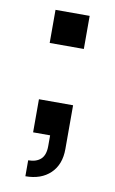

<svg xmlns="http://www.w3.org/2000/svg" viewBox="-76 -508 430 717"><g transform="rotate(10 139.0 -149.0)"><path d="M75.5 -465H205V-339.5H75.5ZM72.5 -125.5H202V0H72.5ZM137 -97H202V40.5Q202 99.5 167 133Q132 166.5 72.5 166.5V106Q103 106 120 90.5Q137 75 137 40.5Z"/></g></svg>

Font: Hepta Slab ExtraLight Medium
Style: Regular
Weight: 500
Version: Version 1.100